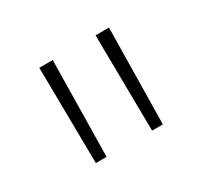

<svg xmlns="http://www.w3.org/2000/svg" viewBox="-67 -771 449 423"><g transform="rotate(-30 157.0 -560.0)"><path d="M71.8 -438 68.8 -682.1H103L99.1 -438ZM214.8 -438 211.9 -682.1H246.1L242.2 -438Z"/></g></svg>

Font: Fira Sans Compressed UltraLight
Style: Regular
Weight: 200
Width: 1
Designer: Carrois Corporate & Edenspiekermann AG
Foundry: Carrois Corporate GbR & Edenspiekermann AG
Version: Version 4.203;PS 004.203;hotconv 1.0.88;makeotf.lib2.5.64775